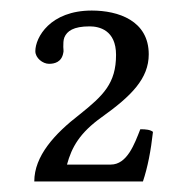

<svg xmlns="http://www.w3.org/2000/svg" viewBox="-20 -708 347 364"><path d="M73 -587C83 -587 97 -590 100 -608C101 -611 100 -615 100 -619C100 -625 100 -632 102 -637C107 -649 119 -658 150 -658C168 -658 200 -651 200 -604C200 -550 176 -527 131 -491C83 -454 45 -412 45 -364H251C260 -391 266 -422 270 -458C265 -462 257 -463 246 -463C235 -435 221 -396 190 -396H107C116 -429 131 -456 173 -486C229 -526 262 -559 262 -605C262 -669 204 -688 154 -688C75 -688 47 -637 47 -611C47 -598 61 -587 73 -587Z"/></svg>

Font: Libertinus Serif
Style: Regular
Weight: 400
Designer: Philipp H. Poll, Khaled Hosny
Foundry: Caleb Maclennan
Version: Version 7.050;RELEASE